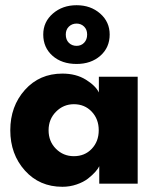

<svg xmlns="http://www.w3.org/2000/svg" viewBox="-20 -705 604 737"><path d="M146 -572.5Q146 -621 183 -653Q220 -685 274 -685Q328 -685 364.5 -653Q401 -621 401 -572.5Q401 -522.5 365.2 -491Q329.5 -459.5 274 -459.5Q217 -459.5 181.5 -491Q146 -522.5 146 -572.5ZM232.5 -572.5Q232.5 -552.5 244.2 -540.8Q256 -529 274 -529Q291.5 -529 303 -541Q314.5 -553 314.5 -572.5Q314.5 -591.5 302.8 -603Q291 -614.5 274 -614.5Q256.5 -614.5 244.5 -603Q232.5 -591.5 232.5 -572.5ZM361 0V-67Q357 -58 346 -45.5Q335 -33 317.8 -19.5Q300.5 -6 274.2 3Q248 12 219.5 12Q131.5 12 75.5 -50.5Q19.5 -113 19.5 -205Q19.5 -297 75.5 -359.8Q131.5 -422.5 219.5 -422.5Q272 -422.5 309.5 -399.2Q347 -376 359.5 -350V-410.5H508.5V0ZM166.5 -205Q166.5 -162 194.8 -133.8Q223 -105.5 263.5 -105.5Q305.5 -105.5 332.2 -133.8Q359 -162 359 -205Q359 -248 332 -276.5Q305 -305 263.5 -305Q223.5 -305 195 -276.2Q166.5 -247.5 166.5 -205Z"/></svg>

Font: League Spartan
Style: Bold
Weight: 700
Foundry: The League of Moveable Type
Version: Version 2.002